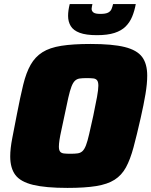

<svg xmlns="http://www.w3.org/2000/svg" viewBox="-20 -911 740 939"><path d="M310 8Q203 8 141.5 -7Q80 -22 55 -55.5Q30 -89 30 -146Q30 -184 40 -235.5Q50 -287 63 -354Q79 -437 93.5 -496.5Q108 -556 130 -594.5Q152 -633 187.5 -655.5Q223 -678 280 -687Q337 -696 423 -696Q530 -696 590 -681Q650 -666 675 -632.5Q700 -599 700 -541Q700 -502 691.5 -451Q683 -400 668 -334Q649 -250 633 -190.5Q617 -131 596 -92.5Q575 -54 540.5 -32Q506 -10 450.5 -1Q395 8 310 8ZM325 -159Q346 -159 360 -161Q374 -163 383.5 -172Q393 -181 400.5 -200.5Q408 -220 416 -255Q424 -290 436 -344Q448 -401 454.5 -437Q461 -473 461 -492Q461 -510 455 -518Q449 -526 436.5 -527.5Q424 -529 404 -529Q383 -529 369.5 -527Q356 -525 346.5 -516Q337 -507 329.5 -487.5Q322 -468 314 -433Q306 -398 295 -344Q287 -305 280.5 -276Q274 -247 271 -227Q268 -207 268 -194Q268 -177 274 -169.5Q280 -162 292.5 -160.5Q305 -159 325 -159ZM454 -739Q401 -739 370 -750.5Q339 -762 326 -783.5Q313 -805 313 -833Q313 -847 315 -861Q317 -875 321 -891H432Q431 -885 429.5 -879Q428 -873 428 -868Q428 -857 437 -850Q446 -843 471 -843Q497 -843 509 -849.5Q521 -856 525.5 -867Q530 -878 533 -891H644Q638 -858 626.5 -830Q615 -802 594.5 -781.5Q574 -761 540 -750Q506 -739 454 -739Z"/></svg>

Font: Saira Thin Black
Style: Italic
Weight: 900
Italic angle: -12°
Version: Version 1.101